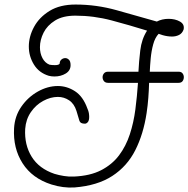

<svg xmlns="http://www.w3.org/2000/svg" viewBox="-20 -765 830 846"><path d="M308 61Q258 64 207 48Q122 21 79.5 -45.5Q37 -112 42 -200Q45 -253 74 -295Q103 -337 146.5 -361.5Q190 -386 235 -386Q275 -386 310.5 -363Q346 -340 365 -287Q370 -276 371.5 -267Q373 -258 373 -250Q373 -234 367 -227Q361 -220 354 -220Q334 -220 330 -232.5Q326 -245 317 -276Q307 -308 284.5 -323Q262 -338 235 -338Q203 -338 170.5 -320.5Q138 -303 116 -271Q94 -239 91 -197Q87 -127 119.5 -74.5Q152 -22 220 1Q240 7 262 10.5Q284 14 305 13Q377 10 425.5 -15Q474 -40 504.5 -80.5Q535 -121 552 -173Q569 -225 576.5 -283Q584 -341 588 -400H456Q444 -400 438 -407.5Q432 -415 432 -425Q432 -434 438 -441.5Q444 -449 456 -449H590Q592 -492 598 -542.5Q604 -593 628 -630Q551 -654 472 -675Q393 -696 312 -696Q257 -696 222.5 -674.5Q188 -653 172 -621Q156 -589 156 -557Q156 -530 167 -509Q178 -488 198 -480Q203 -479 209 -478.5Q215 -478 222 -478Q240 -478 243 -485Q243 -496 250.5 -502.5Q258 -509 268 -509Q276 -509 283.5 -502Q291 -495 291 -478Q291 -454 269.5 -441Q248 -428 220 -428Q207 -428 195 -431Q152 -444 129.5 -480.5Q107 -517 107 -560Q107 -604 130 -646.5Q153 -689 198.5 -717Q244 -745 313 -745Q405 -745 494 -720Q583 -695 671 -670Q694 -682 723 -682Q752 -682 773 -670Q794 -658 789 -635Q783 -618 769 -611Q755 -604 738 -604Q718 -604 697 -610L679 -616Q663 -599 655 -569.5Q647 -540 644 -507.5Q641 -475 640 -449H767Q779 -449 784.5 -441.5Q790 -434 790 -425Q790 -415 784.5 -407.5Q779 -400 767 -400H637Q636 -367 633.5 -333.5Q631 -300 626 -267Q612 -174 576 -103Q540 -32 474.5 10.5Q409 53 308 61Z"/></svg>

Font: Twinkle Star
Style: Regular
Weight: 400
Designer: Robert E. Leuschke
Foundry: Robert E. Leuschke
Version: Version 2.010; ttfautohint (v1.8.3)